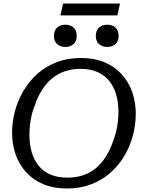

<svg xmlns="http://www.w3.org/2000/svg" viewBox="-20 -1059 842 1096"><path d="M362 17Q286 17 227.5 -7.5Q169 -32 129.5 -75.5Q90 -119 69.5 -176.5Q49 -234 49 -300Q49 -363 65.5 -425Q82 -487 114.5 -541.5Q147 -596 194 -638Q241 -680 303.5 -704Q366 -728 442 -728Q518 -728 576.5 -703.5Q635 -679 674.5 -635.5Q714 -592 734.5 -534Q755 -476 755 -411Q755 -347 738.5 -285Q722 -223 689.5 -168.5Q657 -114 610 -72.5Q563 -31 500.5 -7Q438 17 362 17ZM439 -666Q392 -666 351.5 -652.5Q311 -639 278.5 -612.5Q246 -586 220.5 -546.5Q195 -507 178 -455Q167 -429 160.5 -401Q154 -373 151 -344.5Q148 -316 148 -288Q148 -235 161 -190.5Q174 -146 200.5 -113Q227 -80 268 -62.5Q309 -45 365 -45Q412 -45 452.5 -58Q493 -71 525.5 -97.5Q558 -124 583.5 -163.5Q609 -203 626 -255Q637 -283 643.5 -310.5Q650 -338 653 -366Q656 -394 656 -422Q656 -476 643 -520Q630 -564 603.5 -597Q577 -630 536 -648Q495 -666 439 -666ZM353 -791Q325 -791 306.5 -807Q288 -823 288 -854Q288 -886 306.5 -902Q325 -918 353 -918Q381 -918 399.5 -902Q418 -886 418 -854Q418 -823 399.5 -807Q381 -791 353 -791ZM592 -791Q564 -791 545.5 -807Q527 -823 527 -854Q527 -886 545.5 -902Q564 -918 592 -918Q620 -918 638.5 -902Q657 -886 657 -854Q657 -823 638.5 -807Q620 -791 592 -791ZM340 -1039H665L650 -971H325Z"/></svg>

Font: Roboto Serif
Style: Italic
Weight: 400
Italic angle: -10°
Designer: Greg Gazdowicz
Foundry: Commercial Type
Version: Version 1.008